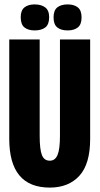

<svg xmlns="http://www.w3.org/2000/svg" viewBox="-20 -839 452 871"><path d="M206 12Q22 12 22 -209V-660H160V-222Q160 -162 170 -136Q180 -110 206 -110Q230 -110 241 -136Q252 -162 252 -222V-660H389V-209Q389 -95 340 -41.5Q291 12 206 12ZM287 -701Q257 -701 240 -714.5Q223 -728 223 -760Q223 -792 240 -805.5Q257 -819 287 -819Q316 -819 333 -805.5Q350 -792 350 -760Q350 -728 333 -714.5Q316 -701 287 -701ZM137 -701Q108 -701 91 -714.5Q74 -728 74 -761Q74 -792 91 -805.5Q108 -819 137 -819Q167 -819 185 -805.5Q203 -792 203 -761Q203 -728 185.5 -714.5Q168 -701 137 -701Z"/></svg>

Font: Bricolage Grotesque 96pt Condensed Bricolage Grotesque 48pt Condensed Regular
Style: Bold
Weight: 700
Width: 3
Designer: Mathieu Triay
Foundry: Atelier Triay
Version: Version 1.001; ttfautohint (v1.8.4.7-5d5b);gftools[0.9.33.de